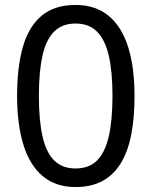

<svg xmlns="http://www.w3.org/2000/svg" viewBox="-20 -745 612 775"><path d="M523 -358Q523 -271 510 -203Q497 -135 468.5 -87.5Q440 -40 394.5 -15Q349 10 285 10Q205 10 152.5 -34Q100 -78 74.5 -160.5Q49 -243 49 -358Q49 -474 72.5 -556Q96 -638 148 -681.5Q200 -725 285 -725Q365 -725 418 -681.5Q471 -638 497 -556Q523 -474 523 -358ZM137 -358Q137 -260 151.5 -195Q166 -130 198.5 -97.5Q231 -65 285 -65Q339 -65 371.5 -97Q404 -129 419 -194.5Q434 -260 434 -358Q434 -456 419 -520.5Q404 -585 371.5 -617.5Q339 -650 285 -650Q231 -650 198.5 -617.5Q166 -585 151.5 -520.5Q137 -456 137 -358Z"/></svg>

Font: uguzrati85
Style: Book
Weight: 400
Designer: Jelle Bosma - Monotype Design Team, Universal Thirst
Foundry: Monotype Imaging Inc.
Version: Version 2.106